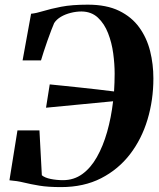

<svg xmlns="http://www.w3.org/2000/svg" viewBox="-20 -772 664 803"><path d="M235 10.5Q181 10.5 144.8 4.5Q108.5 -1.5 80 -8.5Q51.5 -15.5 19.5 -18L53 -226.5H145L155 -39Q167.5 -28.5 192.2 -23.5Q217 -18.5 243.5 -18.5Q289 -18.5 324.2 -44Q359.5 -69.5 385.2 -115Q411 -160.5 428 -220.2Q445 -280 453 -348.5L172.5 -321.5L188 -419Q213 -416.5 245.5 -413.2Q278 -410 314.2 -406Q350.5 -402 387 -398Q423.5 -394 457 -389.5Q458 -408.5 458.8 -427Q459.5 -445.5 459.5 -464Q459.5 -504 453.5 -548.8Q447.5 -593.5 432 -633.2Q416.5 -673 389.5 -698.2Q362.5 -723.5 321 -724Q298.5 -724 275.8 -718.2Q253 -712.5 234.8 -701.8Q216.5 -691 206.5 -675.5Q202.5 -666.5 194.8 -646.5Q187 -626.5 178.5 -602.2Q170 -578 162.8 -555.8Q155.5 -533.5 151.5 -519.5H74.5L110 -714.5Q131.5 -716.5 161.2 -725.8Q191 -735 236 -743.8Q281 -752.5 347 -752.5Q425.5 -752.5 478.2 -726.8Q531 -701 562.5 -657.2Q594 -613.5 607.8 -558.5Q621.5 -503.5 621.5 -444Q621.5 -354 597 -272.2Q572.5 -190.5 523.8 -127Q475 -63.5 402.8 -26.5Q330.5 10.5 235 10.5Z"/></svg>

Font: Merriweather 144pt
Style: Bold Italic
Weight: 700
Italic angle: -7.8°
Version: Version 2.101